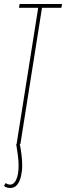

<svg xmlns="http://www.w3.org/2000/svg" viewBox="-26 -720 330 960"><path d="M-6 210 2 195Q7 199 13 201Q19 203 25 203Q44 203 55.5 177.5Q67 152 67 108Q67 85 63.5 57.5Q60 30 55 0H73Q78 25 81.5 53.5Q85 82 85 109Q85 135 79 161Q73 187 60 203.5Q47 220 25 220Q18 220 10 218Q2 216 -6 210ZM281 -681H184L76 0H57L165 -681H69L72 -700H284Z"/></svg>

Font: Georama ExtraCondensed Thin
Style: Italic
Weight: 100
Width: 2
Italic angle: -9°
Designer: Jean-Baptiste Levee
Foundry: Production Type
Version: Version 1.001